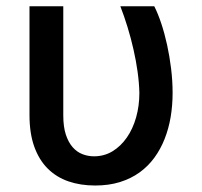

<svg xmlns="http://www.w3.org/2000/svg" viewBox="-20 -565 626 595"><path d="M176.1 -545.5V-207.4Q176.1 -171.9 184.1 -147.7Q192.1 -123.6 205.3 -108.7Q218.4 -93.8 235.6 -87.2Q252.8 -80.6 271.3 -80.6Q302.9 -80.6 328.7 -96.2Q354.4 -111.9 373 -138.7Q391.7 -165.5 401.8 -201.2Q411.9 -236.9 411.9 -277Q411.2 -308.2 406.4 -342.7Q401.6 -377.1 393.6 -412.1Q385.7 -447.1 375.2 -481.2Q364.7 -515.3 353 -545.5H458.1Q469.5 -523.1 479.8 -492.2Q490.1 -461.3 497.9 -425.6Q505.7 -389.9 510.3 -351.9Q514.9 -313.9 514.9 -277Q514.9 -238.6 508.9 -202.6Q502.8 -166.5 490.2 -134.6Q477.6 -102.6 458.3 -76.2Q438.9 -49.7 412.3 -30.5Q385.7 -11.4 351.4 -0.7Q317.1 9.9 274.9 9.9Q229.4 9.9 191.9 -3Q154.5 -16 127.7 -42.8Q100.9 -69.6 86.1 -110.8Q71.4 -152 71.4 -208.8V-545.5Z"/></svg>

Font: Cannonade Med
Style: Regular
Weight: 500
Designer: Rasmus Andersson
Foundry: rsms
Version: Version 3.012;git-f93a4a705